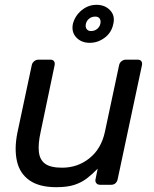

<svg xmlns="http://www.w3.org/2000/svg" viewBox="-20 -768 642 798"><path d="M214 10Q143 10 102.5 -18.5Q62 -47 50.5 -98Q39 -149 52 -215L112 -497Q114 -507 122 -513.5Q130 -520 140 -520H190Q200 -520 204.5 -513.5Q209 -507 207 -497L149 -220Q138 -171 141.5 -137.5Q145 -104 167.5 -87.5Q190 -71 238 -71Q303 -71 352 -110.5Q401 -150 416 -220L475 -497Q477 -507 485 -513.5Q493 -520 503 -520H552Q563 -520 567.5 -513.5Q572 -507 570 -497L469 -23Q467 -13 460 -6.5Q453 0 442 0H396Q386 0 380.5 -6.5Q375 -13 377 -23L386 -67Q364 -44 341 -26.5Q318 -9 288.5 0.5Q259 10 214 10ZM353 -590Q318 -590 297 -612.5Q276 -635 283 -669Q292 -703 319.5 -725.5Q347 -748 381 -748Q416 -748 437.5 -725.5Q459 -703 451 -669Q444 -633 415.5 -611.5Q387 -590 353 -590ZM358 -639Q373 -639 383.5 -647.5Q394 -656 397 -669Q400 -682 394.5 -690.5Q389 -699 376 -699Q361 -699 350.5 -690.5Q340 -682 337 -669Q334 -656 340 -647.5Q346 -639 358 -639Z"/></svg>

Font: Rubik
Style: Italic
Weight: 400
Italic angle: -12°
Designer: Hubert and Fischer
Foundry: Hubert and Fischer
Version: Version 2.300;gftools[0.9.30]